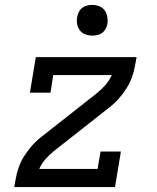

<svg xmlns="http://www.w3.org/2000/svg" viewBox="-20 -763 640 783"><path d="M38 0 44 -33Q48 -57 56.5 -81Q65 -105 79 -127Q93 -149 110.5 -169Q128 -189 149 -205L375 -383Q394 -398 410 -416.5Q426 -435 436 -457H197L186 -385H102L126 -530H537L531 -497Q527 -473 518.5 -449Q510 -425 496 -403Q482 -381 464.5 -361Q447 -341 426 -325L200 -147Q181 -132 165 -113.5Q149 -95 140 -74H378L390 -145H473L449 0ZM356 -618Q341 -618 327.5 -623Q314 -628 305.5 -639.5Q297 -651 294.5 -665.5Q292 -680 295 -695Q297 -705 302 -715Q307 -725 316 -731.5Q325 -738 335.5 -740.5Q346 -743 356 -743Q371 -743 385 -737.5Q399 -732 407 -720.5Q415 -709 417.5 -694.5Q420 -680 418 -665Q416 -655 410.5 -645Q405 -635 396 -628.5Q387 -622 376.5 -620Q366 -618 356 -618Z"/></svg>

Font: Iosevka Curly Slab Extended
Style: Italic
Weight: 400
Width: 7
Italic angle: -9°
Monospace: yes
Designer: Belleve Invis
Foundry: Belleve Invis
Version: Version 11.1.0; ttfautohint (v1.8.3)